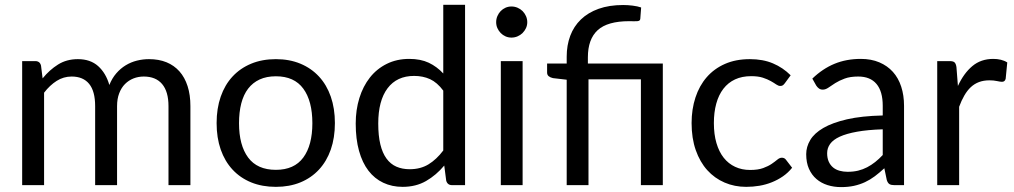

<svg xmlns="http://www.w3.org/2000/svg" viewBox="-20 -756 4140 784"><path d="M70.5 0V-506.5H124Q143 -506.5 147.5 -488L154 -436Q182 -470.5 217 -492.5Q252 -514.5 298 -514.5Q349 -514.5 380.8 -486Q412.5 -457.5 426.5 -409Q437.5 -436.5 454.8 -456.5Q472 -476.5 493.5 -489.5Q515 -502.5 539.2 -508.5Q563.5 -514.5 588.5 -514.5Q628.5 -514.5 659.8 -501.8Q691 -489 712.8 -464.5Q734.5 -440 746 -404.2Q757.5 -368.5 757.5 -322.5V0H668V-322.5Q668 -382 642 -412.8Q616 -443.5 567 -443.5Q545 -443.5 525.2 -435.8Q505.5 -428 490.5 -413Q475.5 -398 466.8 -375.2Q458 -352.5 458 -322.5V0H368.5V-322.5Q368.5 -383.5 344 -413.5Q319.5 -443.5 272.5 -443.5Q239.5 -443.5 211.5 -425.8Q183.5 -408 160 -377.5V0Z M1106.5 -514.5Q1162 -514.5 1206.5 -496Q1251 -477.5 1282.5 -443.5Q1314 -409.5 1330.8 -361.2Q1347.5 -313 1347.5 -253.5Q1347.5 -193.5 1330.8 -145.5Q1314 -97.5 1282.5 -63.5Q1251 -29.5 1206.5 -11.2Q1162 7 1106.5 7Q1050.5 7 1005.8 -11.2Q961 -29.5 929.5 -63.5Q898 -97.5 881.2 -145.5Q864.5 -193.5 864.5 -253.5Q864.5 -313 881.2 -361.2Q898 -409.5 929.5 -443.5Q961 -477.5 1005.8 -496Q1050.5 -514.5 1106.5 -514.5ZM1106.5 -62.5Q1181.5 -62.5 1218.5 -112.8Q1255.5 -163 1255.5 -253Q1255.5 -343.5 1218.5 -394Q1181.5 -444.5 1106.5 -444.5Q1068.5 -444.5 1040.2 -431.5Q1012 -418.5 993.2 -394Q974.5 -369.5 965.2 -333.8Q956 -298 956 -253Q956 -163 993.2 -112.8Q1030.5 -62.5 1106.5 -62.5Z M1790 -386Q1765 -419.5 1736 -432.8Q1707 -446 1671 -446Q1600.5 -446 1562.5 -395.5Q1524.5 -345 1524.5 -251.5Q1524.5 -202 1533 -166.8Q1541.5 -131.5 1558 -108.8Q1574.5 -86 1598.5 -75.5Q1622.5 -65 1653 -65Q1697 -65 1729.8 -85Q1762.5 -105 1790 -141.5ZM1879 -736.5V0H1826Q1807 0 1802 -18.5L1794 -80Q1761.5 -41 1720 -17Q1678.5 7 1624 7Q1580.5 7 1545 -9.8Q1509.5 -26.5 1484.5 -59Q1459.5 -91.5 1446 -140Q1432.5 -188.5 1432.5 -251.5Q1432.5 -307.5 1447.5 -355.8Q1462.5 -404 1490.5 -439.5Q1518.5 -475 1559.2 -495.2Q1600 -515.5 1651 -515.5Q1697.5 -515.5 1730.8 -499.8Q1764 -484 1790 -456V-736.5Z M2114 -506.5V0H2025V-506.5ZM2133 -665.5Q2133 -652.5 2127.8 -641.2Q2122.5 -630 2113.8 -621.2Q2105 -612.5 2093.2 -607.5Q2081.5 -602.5 2068.5 -602.5Q2055.5 -602.5 2044.2 -607.5Q2033 -612.5 2024.5 -621.2Q2016 -630 2011 -641.2Q2006 -652.5 2006 -665.5Q2006 -678.5 2011 -690.2Q2016 -702 2024.5 -710.8Q2033 -719.5 2044.2 -724.5Q2055.5 -729.5 2068.5 -729.5Q2081.5 -729.5 2093.2 -724.5Q2105 -719.5 2113.8 -710.8Q2122.5 -702 2127.8 -690.2Q2133 -678.5 2133 -665.5Z M2294 0V-430.5L2238 -437Q2227 -439.5 2220.5 -444.8Q2214 -450 2214 -460V-496.5H2294V-524.5Q2294 -571 2308.5 -609.8Q2323 -648.5 2352 -676.5Q2381 -704.5 2424.2 -720Q2467.5 -735.5 2524.5 -735.5Q2543.5 -735.5 2563.5 -733Q2583.5 -730.5 2598 -725.5L2594.5 -679Q2594 -674 2590.8 -672Q2587.5 -670 2582 -669.5Q2576.5 -669 2568.2 -669.2Q2560 -669.5 2549.5 -669.5Q2460.5 -669.5 2420.5 -632.8Q2380.5 -596 2380.5 -522V-496.5H2686.5V0H2597V-432H2383V0Z M3185 -416.5Q3181 -411 3177 -408Q3173 -405 3166 -405Q3158.5 -405 3149.5 -411.2Q3140.5 -417.5 3127.2 -425Q3114 -432.5 3094.8 -438.8Q3075.5 -445 3047.5 -445Q3010 -445 2981.5 -431.8Q2953 -418.5 2933.8 -393.5Q2914.5 -368.5 2904.8 -333Q2895 -297.5 2895 -253.5Q2895 -207.5 2905.5 -171.8Q2916 -136 2935.2 -111.8Q2954.5 -87.5 2981.8 -74.8Q3009 -62 3043 -62Q3075.5 -62 3096.5 -69.8Q3117.5 -77.5 3131.2 -87Q3145 -96.5 3154.2 -104.2Q3163.5 -112 3172.5 -112Q3183.5 -112 3189.5 -103.5L3214.5 -71Q3198 -50.5 3177 -36Q3156 -21.5 3131.8 -11.8Q3107.5 -2 3081 2.5Q3054.5 7 3027 7Q2979.5 7 2938.8 -10.5Q2898 -28 2868 -61.2Q2838 -94.5 2821 -143Q2804 -191.5 2804 -253.5Q2804 -310 2819.8 -358Q2835.5 -406 2865.8 -440.8Q2896 -475.5 2940.2 -495Q2984.5 -514.5 3042 -514.5Q3095.5 -514.5 3136.2 -497.2Q3177 -480 3208.5 -448.5Z M3584.5 -228Q3523 -226 3479.8 -218.2Q3436.5 -210.5 3409.2 -198Q3382 -185.5 3369.8 -168.5Q3357.5 -151.5 3357.5 -130.5Q3357.5 -110.5 3364 -96Q3370.5 -81.5 3381.8 -72.2Q3393 -63 3408.2 -58.8Q3423.5 -54.5 3441 -54.5Q3464.5 -54.5 3484 -59.2Q3503.5 -64 3520.8 -73Q3538 -82 3553.8 -94.5Q3569.5 -107 3584.5 -123ZM3297 -435Q3339 -475.5 3387.5 -495.5Q3436 -515.5 3495 -515.5Q3537.5 -515.5 3570.5 -501.5Q3603.5 -487.5 3626 -462.5Q3648.5 -437.5 3660 -402Q3671.5 -366.5 3671.5 -324V0H3632Q3619 0 3612 -4.2Q3605 -8.5 3601 -21L3591 -69Q3571 -50.5 3552 -36.2Q3533 -22 3512 -12.2Q3491 -2.5 3467.2 2.8Q3443.5 8 3414.5 8Q3385 8 3359 -0.2Q3333 -8.5 3313.8 -25Q3294.5 -41.5 3283.2 -66.8Q3272 -92 3272 -126.5Q3272 -156.5 3288.5 -184.2Q3305 -212 3342 -233.5Q3379 -255 3438.5 -268.8Q3498 -282.5 3584.5 -284.5V-324Q3584.5 -383 3559 -413.2Q3533.5 -443.5 3484.5 -443.5Q3451.5 -443.5 3429.2 -435.2Q3407 -427 3390.8 -416.8Q3374.5 -406.5 3362.8 -398.2Q3351 -390 3339.5 -390Q3330.5 -390 3324 -394.8Q3317.5 -399.5 3313 -406.5Z M3891.5 -405Q3915.5 -457 3950.5 -486.2Q3985.5 -515.5 4036 -515.5Q4052 -515.5 4066.8 -512Q4081.5 -508.5 4093 -501L4086.5 -434.5Q4083.5 -422 4071.5 -422Q4064.5 -422 4051 -425Q4037.5 -428 4020.5 -428Q3996.5 -428 3977.8 -421Q3959 -414 3944.2 -400.2Q3929.5 -386.5 3917.8 -366.2Q3906 -346 3896.5 -320V0H3807V-506.5H3858Q3872.5 -506.5 3878 -501Q3883.5 -495.5 3885.5 -482Z"/></svg>

Font: Lato-Regular
Style: Regular
Weight: 400
Designer: Lukasz Dziedzic with Adam Twardoch and Botio Nikoltchev
Foundry: tyPoland Lukasz Dziedzic
Version: Version 2.015; 2015-08-06; http://www.latofonts.com/